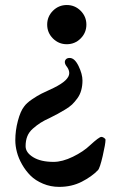

<svg xmlns="http://www.w3.org/2000/svg" viewBox="-20 -727 477 765"><path d="M41 -168Q41 -207 51.3 -245.6Q61.5 -284.2 76.2 -302.7Q85.9 -316.4 107.4 -331.1Q128.9 -345.7 145.5 -354Q162.1 -362.3 194.3 -377Q255.9 -407.2 255.9 -435.5Q255.9 -447.3 248 -459Q238.3 -470.7 238.3 -479.5Q238.3 -486.3 243.2 -491.2Q248 -496.1 257.8 -496.1Q277.3 -496.1 293 -463.9Q308.6 -431.6 308.6 -406.2Q308.6 -385.7 303.7 -367.7Q298.8 -349.6 288.1 -335Q277.3 -320.3 267.1 -310.5Q256.8 -300.8 238.8 -290Q220.7 -279.3 210 -273.4Q199.2 -267.6 179.7 -257.8Q156.2 -247.1 141.6 -237.8Q127 -228.5 111.3 -214.8Q95.7 -201.2 88.9 -184.1Q82 -167 82 -144.5Q82 -119.1 112.3 -100.6Q142.6 -82 193.4 -82Q228.5 -82 270.5 -102.5Q312.5 -123 338.9 -148.4Q375 -181.6 383.8 -181.6Q388.7 -181.6 394.5 -177.7Q400.4 -173.8 400.4 -169.9Q400.4 -154.3 389.2 -105.5Q377.9 -56.6 370.1 -48.8Q345.7 -23.4 305.7 -2.9Q265.6 17.6 215.8 17.6Q181.6 17.6 151.4 4.9Q121.1 -7.8 101.6 -27.3Q82 -46.9 67.9 -71.8Q53.7 -96.7 47.4 -121.1Q41 -145.5 41 -168ZM190.9 -573.7Q168 -596.7 168 -628.9Q168 -661.1 190.9 -684.1Q213.9 -707 246.1 -707Q278.3 -707 301.3 -684.1Q324.2 -661.1 324.2 -628.9Q324.2 -596.7 301.3 -573.7Q278.3 -550.8 246.1 -550.8Q213.9 -550.8 190.9 -573.7Z"/></svg>

Font: Monomakh Unicode TT
Style: Medium
Weight: 500
Designer: Alexey Kryukov, Aleksandr Andreev
Version: Version 1.1